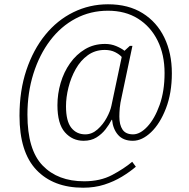

<svg xmlns="http://www.w3.org/2000/svg" viewBox="-20 -734 881 896"><path d="M368 142Q229 142 150 59Q71 -24 71 -194Q71 -311 103 -406.5Q135 -502 191 -571Q247 -640 322.5 -677Q398 -714 484 -714Q579 -714 645.5 -672.5Q712 -631 747 -558.5Q782 -486 782 -392Q782 -300 754.5 -228.5Q727 -157 685 -117Q643 -77 600 -77Q555 -77 531 -104.5Q507 -132 503 -175H501Q490 -153 472.5 -130.5Q455 -108 430 -92.5Q405 -77 370 -77Q318 -77 283 -116.5Q248 -156 248 -243Q248 -296 263 -347Q278 -398 307 -439Q336 -480 377 -504.5Q418 -529 470 -529Q498 -529 522 -519Q546 -509 561 -497L586 -520H598L548 -283Q541 -253 539 -231Q537 -209 537 -190Q537 -151 552 -129Q567 -107 601 -107Q634 -107 668 -143.5Q702 -180 725 -244.5Q748 -309 748 -393Q748 -479 715.5 -544.5Q683 -610 624 -647Q565 -684 484 -684Q402 -684 333 -647.5Q264 -611 214 -545Q164 -479 136 -390.5Q108 -302 108 -199Q108 -35 179 38.5Q250 112 373 112Q448 112 503.5 82.5Q559 53 597 21L614 44Q586 68 549 90.5Q512 113 467 127.5Q422 142 368 142ZM378 -107Q409 -107 435 -130Q461 -153 478 -184.5Q495 -216 500 -241L548 -468Q538 -480 517.5 -490.5Q497 -501 469 -501Q424 -501 390 -476.5Q356 -452 333.5 -412Q311 -372 299.5 -326Q288 -280 288 -238Q288 -169 312.5 -138Q337 -107 378 -107Z"/></svg>

Font: Noto Serif Tamil SemiCondensed ExtraLight
Style: Regular
Weight: 200
Width: 4
Designer: Indian Type Foundry, Tom Grace, and the Monotype Design Team
Foundry: Monotype Imaging Inc.
Version: Version 2.004; ttfautohint (v1.8.4.7-5d5b)